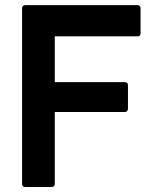

<svg xmlns="http://www.w3.org/2000/svg" viewBox="-20 -731 577 751"><path d="M78.1 0.5Q73.2 0.5 69.8 -2.9Q66.4 -6.3 66.4 -11.2V-699.2Q66.4 -704.1 69.8 -707.5Q73.2 -710.9 78.1 -710.9H518.1Q523.4 -710.9 526.6 -707.5Q529.8 -704.1 529.8 -699.2V-600.6Q529.8 -595.2 526.6 -592Q523.4 -588.9 518.1 -588.9H194.3V-409.7H468.8Q473.6 -409.7 477.1 -406.5Q480.5 -403.3 480.5 -397.9V-305.2Q480.5 -299.8 477.1 -296.4Q473.6 -293 468.8 -293H194.3V-11.2Q194.3 -6.3 190.9 -2.9Q187.5 0.5 182.6 0.5Z"/></svg>

Font: Alte DIN 1451 Mittelschrift
Style: Bold
Weight: 700
Designer: Peter Wiegel
Foundry: Peter Wiegel
Version: Version 1.003